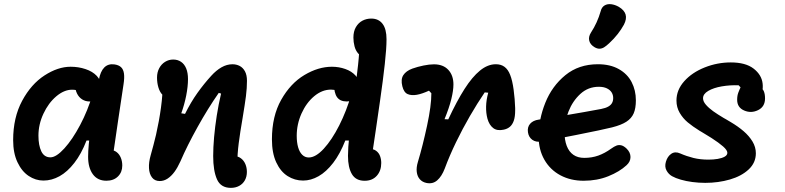

<svg xmlns="http://www.w3.org/2000/svg" viewBox="-20 -854 3760 920"><path d="M43 -182.5Q43 -290.9 86.1 -371Q129.2 -451 193.4 -492.6Q257.6 -534.2 318.3 -534.2Q356 -534.2 389.5 -523Q423.1 -511.9 443.5 -490.6Q464 -469.2 464 -440.5Q464 -411.6 450.2 -389.7Q436.5 -367.8 408.7 -367.8Q389.4 -367.8 373.6 -377.8Q357.8 -387.8 348.8 -406.4Q339.8 -425 339.8 -449.6H402.1V-392.8Q399.2 -395.3 396 -397.4Q380.7 -409.2 363 -416.7Q345.3 -424.2 325.4 -424.2Q287.2 -424.2 249.5 -392.3Q211.9 -360.3 188.1 -309.2Q164.2 -258.1 164.2 -203.9Q164.2 -157.6 178 -128.8Q191.8 -100.1 221.6 -100.1Q249.3 -100.1 288.2 -142.7Q327 -185.2 364 -255Q401 -324.7 423.1 -401.1H468.2L437.2 -180.6H394.6Q369.6 -116.2 336.2 -73.4Q302.9 -30.5 265.4 -9.7Q227.8 11.2 188.2 11.2Q150.5 11.2 117.4 -10.9Q84.3 -32.9 63.7 -76.7Q43 -120.4 43 -182.5ZM402.2 -103Q402.2 -154.2 415.6 -244.6Q429 -335 451.8 -461.8Q452.8 -464.8 453.7 -471.4Q461 -511.9 479.8 -530.8Q498.7 -549.6 528.4 -545.4Q548.9 -542.5 560 -532.1Q571.2 -521.7 574 -501.7Q576.9 -481.8 571.9 -449.8Q555.4 -341.2 545.8 -275.5Q536.1 -209.9 520.2 -100.2L506.8 -135.5Q525.2 -135.5 538.5 -125.4Q551.9 -115.3 558.9 -98.2Q565.9 -81.2 565.9 -60.7Q565.9 -28.9 545.2 -8.5Q524.5 12 489.8 12Q447.5 12 424.8 -19.2Q402.2 -50.4 402.2 -103Z M1001.5 -106.2Q1001.5 -146.9 1005.8 -196.4Q1010.2 -245.8 1018.6 -299.7Q1027 -353.6 1039.3 -405.6L1028.2 -408.9Q976.4 -334.7 926.8 -245.5Q877.1 -156.3 845.2 -82.3L844 -79.8Q830.9 -50.8 815.9 -30.4Q800.9 -10 783.1 1.8Q765.3 13.5 745.4 13.5Q721.4 13.5 708.4 -3.6Q695.3 -20.7 693.9 -48.5Q692.4 -76.2 701.7 -109Q715.9 -158.8 727.7 -208.5Q742.5 -273.8 751.3 -338.2Q760.2 -402.7 760.2 -466.2L788.1 -387.5Q769.9 -387.5 757.5 -400.7Q745.2 -413.9 738.8 -435.6Q732.4 -457.3 732.4 -482.2Q732.4 -507.5 742.9 -527.2Q753.3 -546.8 771.2 -557.8Q789 -568.7 809.8 -568.7Q831.5 -568.7 847.5 -557.8Q863.5 -547 872.2 -526Q880.8 -504.9 880.8 -475Q880.8 -439.7 872.2 -395.9Q863.5 -352.2 848.6 -311.2L866.6 -308.3Q894.3 -364.2 926 -408.7Q957.8 -453.2 992.4 -491Q1015.8 -516.8 1041.4 -531.5Q1067 -546.1 1093.9 -546.1Q1112.9 -546.1 1128.5 -538Q1144.2 -529.8 1153.8 -512.1Q1163.4 -494.3 1163.4 -466.8Q1163.4 -431.8 1158.5 -393.4Q1153.5 -355 1142.7 -289.9Q1130.5 -219.6 1123.9 -168Q1117.2 -116.4 1117.2 -66.2L1101.2 -106.1Q1120.3 -106.1 1134.4 -95.5Q1148.5 -84.9 1155.8 -67.6Q1163 -50.2 1163 -30.5Q1163 -7.4 1153.3 9.9Q1143.6 27.2 1126.1 36.7Q1108.7 46.2 1086.3 46.2Q1037.8 46.2 1019.7 5.2Q1001.5 -35.8 1001.5 -106.2Z M1283 -186.3Q1283 -297.2 1327.5 -376Q1372 -454.8 1438.6 -494.5Q1505.2 -534.2 1570.4 -534.2Q1604.1 -534.2 1634.5 -523.4Q1665 -512.7 1683.8 -491.8Q1702.6 -471 1702.6 -443.2Q1702.6 -409 1687.3 -388.4Q1672 -367.8 1641.4 -367.8Q1610 -367.8 1595.2 -388.1Q1580.4 -408.4 1580.4 -452.9H1642.1V-392.8Q1632.6 -401.2 1620.8 -408.3Q1608.9 -415.4 1594.6 -420Q1580.2 -424.6 1565.7 -424.6Q1523.4 -424.6 1485.5 -393Q1447.7 -361.4 1424.7 -310.1Q1401.8 -258.8 1401.8 -203.2Q1401.8 -171.6 1408.5 -148.3Q1415.2 -125 1428.3 -112.2Q1441.3 -99.4 1459.5 -99.4Q1492.6 -99.4 1531.5 -141.5Q1570.3 -183.7 1605.5 -253.1Q1640.6 -322.6 1663.1 -401.1H1693.2L1688.9 -180.6H1634.6Q1609.6 -116.7 1576.5 -73.6Q1543.3 -30.5 1506.6 -9.7Q1469.9 11.2 1432.4 11.2Q1392.1 11.2 1358.2 -10.3Q1324.2 -31.8 1303.6 -76.2Q1283 -120.8 1283 -186.3ZM1647.4 -107.2Q1647.4 -146.6 1653.7 -202.8Q1659.9 -258.9 1673.5 -362.3Q1688.7 -478 1695.8 -543.5Q1702.9 -609.1 1702.9 -659.2L1729.5 -583Q1708.7 -583.8 1696.4 -597.7Q1684.1 -611.6 1678.8 -632Q1673.4 -652.4 1673.4 -673.9Q1673.4 -703.6 1685.3 -724Q1697.2 -744.5 1716.5 -754.8Q1735.9 -765 1758.8 -765Q1793.8 -765 1812.9 -740.1Q1832.1 -715.2 1832.1 -665.9Q1832.1 -621.9 1823.8 -547Q1815.6 -472 1801 -370.8Q1791 -298.7 1780.3 -228.1Q1769.6 -157.5 1761.2 -100.2L1748.8 -140.9Q1769.8 -140.9 1782.8 -131Q1795.7 -121.2 1801.2 -105.9Q1806.8 -90.6 1806.8 -73Q1806.8 -35.6 1785.4 -11.7Q1764.1 12.2 1727.3 12.2Q1684.9 12.2 1666.2 -19.7Q1647.4 -51.6 1647.4 -107.2Z M1982.5 -78.5Q2005.6 -155.1 2026.4 -252Q2047.2 -348.9 2046.9 -407.2L2035.5 -419.5Q2020.4 -412.5 2005.6 -407.4Q1990.8 -402.2 1977.7 -399.9Q1951.7 -395.3 1933.5 -403.1Q1915.2 -410.9 1907.8 -440.8Q1899.6 -473.8 1912.6 -494Q1925.7 -514.1 1955.6 -525.2Q1980.8 -534.2 2009.1 -540Q2037.5 -545.8 2059.4 -545.8Q2103.7 -545.8 2128.2 -519.3Q2152.7 -492.8 2152.7 -449.3Q2152.7 -420.4 2142.5 -378.9Q2132.3 -337.4 2110 -282.9L2128 -282.1Q2168.8 -369.6 2205.8 -427.6Q2242.8 -485.6 2280 -515.9Q2317.2 -546.2 2356 -546.2Q2381.1 -546.2 2397.8 -533.5Q2414.5 -520.8 2424.3 -495.8Q2435.2 -468.8 2441.2 -423.8Q2447.2 -378.7 2448.5 -336.2Q2448.5 -331 2448.5 -325.3Q2448.5 -294.3 2441.8 -275.3Q2435 -256.3 2423.1 -246.4Q2411.2 -236.4 2394.2 -232.8Q2362.7 -225.7 2343.5 -240.2Q2324.4 -254.7 2315.8 -284.8Q2308.4 -312 2309.2 -343.8Q2310 -375.6 2319.5 -409.8L2302.6 -411.3Q2266.8 -358.6 2231.6 -297.8Q2196.4 -237.1 2165.3 -172.8Q2134.2 -108.6 2111.1 -46.4Q2096.8 -8.9 2075 10.1Q2053.2 29.2 2022.3 22.4Q2003.6 18.3 1991.6 4.9Q1979.7 -8.5 1977 -29.9Q1974.2 -51.2 1982.5 -78.5Z M2560.9 -200.1Q2560.9 -281.5 2592.9 -361.4Q2624.8 -441.3 2689 -493.8Q2753.2 -546.2 2844.8 -546.2Q2903.9 -546.2 2945 -523Q2986.2 -499.9 3006.5 -460.7Q3026.9 -421.4 3026.9 -373.2Q3026.9 -335.1 3016.4 -310.8Q3005.9 -286.5 2981.2 -270.6Q2956.6 -254.7 2912.6 -243.6Q2869.8 -232.8 2739.6 -207Q2609.3 -181.1 2574.4 -175.8Q2547.9 -171.6 2530.5 -184.2Q2513.2 -196.8 2509.8 -220.2Q2506.1 -244.8 2520.2 -261Q2534.2 -277.1 2561.6 -280.9Q2601.6 -287.2 2625.2 -291Q2648.9 -294.9 2689.4 -301.6Q2746.4 -311.2 2777.7 -316.8Q2809 -322.5 2860.2 -331.8Q2881.7 -336 2894.4 -343.2Q2907.1 -350.4 2912.6 -360.5Q2918.2 -370.5 2918.2 -384.3Q2918.2 -399 2910.8 -411.1Q2903.3 -423.2 2887.8 -430.7Q2872.2 -438.2 2849.2 -438.2Q2798.2 -438.2 2760.9 -404Q2723.7 -369.8 2704.2 -319.9Q2684.7 -270 2684.7 -224.5Q2684.7 -183.2 2695.6 -154.9Q2706.5 -126.6 2727.7 -112Q2748.8 -97.5 2779.6 -97.5Q2815.9 -97.5 2846.8 -108.5Q2877.8 -119.6 2908.6 -141.8Q2923.2 -152.3 2934.3 -156.5Q2945.5 -160.6 2957.3 -157.6Q2969.2 -154.7 2982.5 -141.9Q3001.1 -123.7 3001.1 -101.5Q3001.1 -79.3 2982 -62.1Q2948.8 -31.3 2895 -9.6Q2841.2 12.1 2776.4 12.1Q2714.2 12.1 2665.2 -14.1Q2616.2 -40.3 2588.6 -88.5Q2560.9 -136.6 2560.9 -200.1ZM2899 -646.8Q2922.1 -668.2 2939.7 -690.7Q2957.3 -713.1 2969.6 -735.8Q2983.8 -763.2 2977.7 -784.3Q2971.6 -805.4 2945.1 -821.2Q2926.8 -831.6 2908.5 -833.8Q2890.2 -836 2876.5 -827.7Q2862.9 -819.4 2858.2 -800.1Q2842.2 -744.5 2811.9 -698.2Q2798.7 -677.5 2803.5 -658.8Q2808.2 -640 2829.2 -627.6Q2842.2 -620.1 2853.5 -620.6Q2864.8 -621.2 2875 -627.6Q2885.3 -634 2899 -646.8Z M3200.1 -9.8Q3183.4 -19.2 3173.6 -37.4Q3163.8 -55.5 3170.8 -79.1Q3178.2 -104.6 3196.5 -117.1Q3214.8 -129.6 3239.2 -118.8Q3270.6 -105.1 3303 -97.1Q3335.5 -89.1 3374.7 -89.1Q3398.7 -89.1 3419.2 -92.6Q3439.7 -96.1 3452.4 -103.3Q3465.2 -110.6 3465.2 -121.8Q3465.2 -134.2 3445 -152.1Q3424.8 -169.9 3389.7 -192.5Q3374 -202 3366.6 -206.7Q3359.2 -211.4 3344.1 -220.4L3331.3 -228Q3298.8 -248.2 3275.5 -267.6Q3252.3 -287 3236.9 -313.3Q3221.4 -339.7 3221.4 -372.2Q3221.4 -423.2 3258.8 -465Q3296.2 -506.8 3356.7 -530.9Q3417.2 -554.9 3481.8 -554.9Q3552.7 -554.9 3591.1 -525.2Q3629.5 -495.4 3634.2 -453.7Q3639 -412 3615.8 -378.9L3621.3 -437Q3634.8 -429.5 3640.3 -416.1Q3645.8 -402.8 3645.8 -382.4Q3645.8 -342.6 3612.5 -326.3Q3579.2 -310 3545.8 -324.5Q3512.2 -338.9 3512.2 -375.8Q3512.2 -386.2 3513.6 -394.5Q3515 -402.8 3517.8 -410.3Q3520.3 -418 3523.2 -423.8Q3526 -429.6 3528.5 -435.4L3519.3 -445.3Q3477.8 -446.9 3438.4 -440.1Q3399.1 -433.3 3373.9 -418.5Q3348.7 -403.8 3348.7 -383.2Q3348.7 -368 3362.5 -352.1Q3376.3 -336.2 3397.3 -321.1Q3418.3 -306.1 3447.3 -288.9Q3455.6 -284.1 3460.2 -281.6Q3464.8 -279.1 3472.6 -274.2L3480.8 -269.4Q3517.2 -247.8 3543.3 -225.2Q3569.5 -202.7 3585.7 -176Q3601.8 -149.2 3601.8 -119.5Q3601.8 -74.4 3567.5 -42.2Q3533.1 -10 3477.5 6.1Q3422 22.2 3359.5 22.2Q3327.9 22.2 3297.6 18.2Q3267.3 14.2 3242.2 6.9Q3217 -0.3 3200.1 -9.8Z"/></svg>

Font: Monaspace Radon Var
Style: Regular
Weight: 400
Designer: Riley Cran and the Lettermatic Team
Version: Version 1.000 (Monaspace Radon Var)